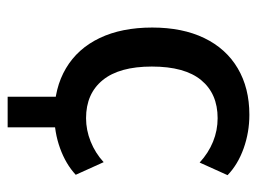

<svg xmlns="http://www.w3.org/2000/svg" viewBox="-105 -436 672 502"><g transform="rotate(90 231.0 -185.0)"><path d="M233 131V-44H313V131ZM280 9Q210 9 158.5 -21.5Q107 -52 79.5 -109.5Q52 -167 52 -247Q52 -326 79.5 -383Q107 -440 158.5 -470.5Q210 -501 280 -501Q326 -501 368 -486Q410 -471 438 -444L405 -371Q380 -394 350.5 -406Q321 -418 289 -418Q225 -418 189.5 -375Q154 -332 154 -246Q154 -161 189.5 -117.5Q225 -74 289 -74Q320 -74 350 -86Q380 -98 404 -120L437 -47Q409 -21 367.5 -6Q326 9 280 9Z"/></g></svg>

Font: Nunito Sans 10pt SemiCondensed SemiBold
Style: Regular
Weight: 600
Width: 4
Designer: Vernon Adams
Foundry: Vernon Adams
Version: Version 3.101;gftools[0.9.27]